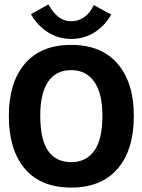

<svg xmlns="http://www.w3.org/2000/svg" viewBox="-20 -836 640 868"><path d="M302 12Q165 12 92.5 -73Q20 -158 20 -312Q20 -463 92.5 -548Q165 -633 302 -633Q438 -633 511.5 -548Q585 -463 585 -312Q585 -158 511.5 -73Q438 12 302 12ZM302 -103Q369 -103 406 -154Q443 -205 443 -314Q443 -414 406 -466.5Q369 -519 302 -519Q233 -519 197.5 -466.5Q162 -414 162 -314Q162 -205 197.5 -154Q233 -103 302 -103ZM404 -813 483 -770Q453 -718 406 -689Q359 -660 302 -660Q245 -660 197.5 -689.5Q150 -719 120 -772L199 -816Q220 -778 245 -759Q270 -740 302 -740Q333 -740 359.5 -757.5Q386 -775 404 -813Z"/></svg>

Font: Inconsolata Expanded Black
Style: Regular
Weight: 900
Width: 7
Monospace: yes
Designer: Raph Levien, Cyreal, Brenton Simpson
Foundry: Raph Levien, Cyreal, Google
Version: Version 3.001; ttfautohint (v1.8.2.53-6de2)